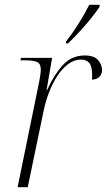

<svg xmlns="http://www.w3.org/2000/svg" viewBox="-20 -776 443 796"><path d="M143 -440Q149 -471 149 -488Q149 -513 132.5 -519.5Q116 -526 83 -526H65L67 -536H196L173 -402H175Q202 -463 239 -504.5Q276 -546 331 -546Q371 -546 387 -526.5Q403 -507 403 -486Q403 -468 391.5 -457Q380 -446 361 -446Q362 -451 362 -456Q362 -461 362 -466Q362 -501 350 -515Q338 -529 316 -529Q287 -529 261.5 -509.5Q236 -490 216 -458.5Q196 -427 182.5 -391Q169 -355 162 -322L95 0H53ZM254 -604Q279 -636 304.5 -676Q330 -716 350 -756H393V-748Q379 -727 357 -699.5Q335 -672 309.5 -644.5Q284 -617 262 -596H253Z"/></svg>

Font: Noto Serif Display ExtraLight
Style: Italic
Weight: 200
Italic angle: -12°
Designer: Monotype Design Team
Foundry: Monotype Imaging Inc.
Version: Version 2.009